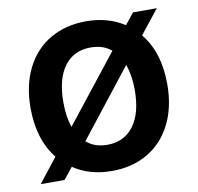

<svg xmlns="http://www.w3.org/2000/svg" viewBox="-65 -579 676 657"><g transform="rotate(-10 273.5 -250.0)"><path d="M521 -512 455 -429Q511 -361 511 -250Q511 -170 481 -111Q451 -52 397.5 -21Q344 10 274 10Q196 10 140 -28L108 12H25L91 -72Q36 -141 36 -250Q36 -330 66 -389Q96 -448 150 -479Q204 -510 274 -510Q350 -510 407 -473L438 -512ZM163 -163 346 -395Q318 -419 274 -419Q215 -419 182.5 -375Q150 -331 150 -250Q150 -198 163 -163ZM384 -339 201 -106Q229 -81 274 -81Q332 -81 365 -125Q398 -169 398 -250Q398 -300 384 -339Z"/></g></svg>

Font: CBA Beacon Sans Bold
Style: Regular
Weight: 700
Designer: Wei Huang
Foundry: Wei Huang
Version: Version 1.002